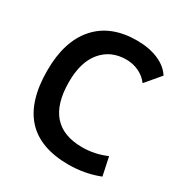

<svg xmlns="http://www.w3.org/2000/svg" viewBox="-166 -829 919 965"><g transform="rotate(30 293.0 -346.5)"><path d="M365.2 9.8Q37.1 9.8 37.1 -347.7Q37.1 -517.1 119.6 -610.1Q202.1 -703.1 353.5 -703.1Q423.3 -703.1 476.6 -680.7Q529.8 -658.2 556.2 -616.7L483.9 -531.2Q461.9 -561 428 -577.1Q394 -593.3 354.5 -593.3Q266.1 -593.3 213.1 -530.5Q160.2 -467.8 160.2 -352.5Q160.2 -100.1 381.8 -100.1Q452.6 -100.1 521.5 -129.4L543.9 -23.4Q459 9.8 365.2 9.8Z"/></g></svg>

Font: CaskaydiaCove NF SemiBold
Style: Regular
Weight: 600
Designer: Aaron Bell
Foundry: Saja Typeworks
Version: Version 2111.001; VTT 6.35;Nerd Fonts 3.2.1